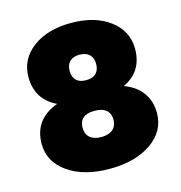

<svg xmlns="http://www.w3.org/2000/svg" viewBox="-101 -748 798 847"><g transform="rotate(-15 298.5 -325.0)"><path d="M297.9 -137.2Q331.5 -137.2 350.3 -153.1Q369.1 -168.9 369.1 -198.2Q369.1 -226.1 351.1 -241.5Q333 -256.8 300.8 -256.8H295.9Q262.7 -256.8 245.4 -241.7Q228 -226.6 228 -198.2Q228 -168.9 246.3 -153.1Q264.6 -137.2 297.9 -137.2ZM295.9 -397H300.8Q328.6 -397 343.8 -412.4Q358.9 -427.7 358.9 -455.1Q358.9 -482.9 343 -498Q327.1 -513.2 297.9 -513.2Q269 -513.2 253.4 -498Q237.8 -482.9 237.8 -455.1Q237.8 -427.2 252.9 -412.1Q268.1 -397 295.9 -397ZM297.9 -658.2Q406.7 -658.2 474.4 -607.4Q542 -556.6 542 -475.1Q542 -371.1 451.2 -329.1Q506.3 -308.6 534.2 -269.3Q562 -230 562 -176.8Q562 -94.2 489 -43.2Q416 7.8 297.9 7.8Q180.7 7.8 107.9 -43Q35.2 -93.8 35.2 -175.8Q35.2 -288.1 147 -329.1Q55.2 -372.6 55.2 -476.1Q55.2 -557.1 122.6 -607.7Q189.9 -658.2 297.9 -658.2Z"/></g></svg>

Font: Overused Grotesk Black
Style: Regular
Weight: 900
Version: Version 0.002